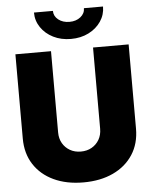

<svg xmlns="http://www.w3.org/2000/svg" viewBox="-62 -999 840 1060"><g transform="rotate(-5 358.0 -469.0)"><path d="M357.9 9.8Q263.7 9.8 193.1 -23.4Q122.6 -56.6 83.5 -117.4Q44.4 -178.2 44.4 -260.7V-727.5H241.7V-277.3Q241.7 -243.2 256.8 -217Q272 -190.9 298.1 -176Q324.2 -161.1 357.9 -161.1Q392.1 -161.1 418.2 -176Q444.3 -190.9 459.5 -217Q474.6 -243.2 474.6 -277.3V-727.5H671.9V-260.7Q671.9 -178.2 632.6 -117.4Q593.3 -56.6 522.7 -23.4Q452.1 9.8 357.9 9.8ZM357.9 -785.2Q303.2 -785.2 260 -806.9Q216.8 -828.6 191.7 -865.7Q166.5 -902.8 166.5 -948.2H271.5Q271.5 -918.9 296.1 -899.4Q320.8 -879.9 357.9 -879.9Q394.5 -879.9 418.9 -899.4Q443.4 -918.9 443.4 -948.2H549.3Q549.3 -902.8 524.2 -865.7Q499 -828.6 455.8 -806.9Q412.6 -785.2 357.9 -785.2Z"/></g></svg>

Font: Inter 20pt Black
Style: Regular
Weight: 900
Version: Version 4.001;git-66647c0bb